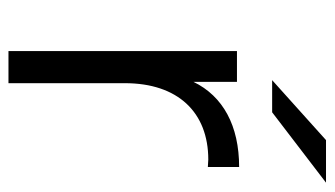

<svg xmlns="http://www.w3.org/2000/svg" viewBox="-184 -586 771 442"><g transform="rotate(90 201.0 -365.5)"><path d="M172 -268C172 -390 239 -460 348 -460C353 -460 359 -459 365 -459V-531C270 -531 202 -494 169 -426V-526H98V0H172ZM239 -607 401 -731H303L165 -607Z"/></g></svg>

Font: Montserrat-Alt1
Style: Regular
Weight: 400
Designer: Differentunic
Foundry: Differentunic
Version: Version 7.222